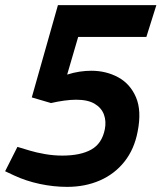

<svg xmlns="http://www.w3.org/2000/svg" viewBox="-41 -721 630 749"><path d="M221 8Q168 8 114 -3.5Q60 -15 13 -37L-21 -53L27 -148L77 -133Q100 -126 134 -120Q168 -114 202 -114Q273 -114 315 -137.5Q357 -161 368 -217Q374 -248 364.5 -274Q355 -300 328.5 -316Q302 -332 256 -332Q235 -332 209.5 -328.5Q184 -325 158 -319L83 -341L185 -701H569L530 -577H264L221 -430Q246 -438 269.5 -441.5Q293 -445 315 -445Q373 -445 420 -419.5Q467 -394 489.5 -341.5Q512 -289 496 -208Q483 -139 444.5 -90.5Q406 -42 348.5 -17Q291 8 221 8Z"/></svg>

Font: REM Medium
Style: Italic
Weight: 500
Italic angle: -11°
Designer: Octavio Pardo
Foundry: Ashler Design
Version: Version 1.005;gftools[0.9.28]